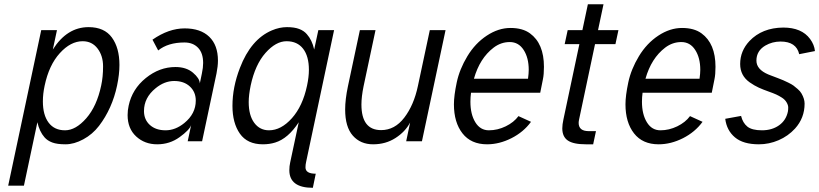

<svg xmlns="http://www.w3.org/2000/svg" viewBox="-20 -666 3861 905"><path d="M248.5 -523.9 229 -432.6Q295.9 -538.1 397.5 -538.1Q471.7 -538.1 507.3 -489.3Q543 -440.4 543 -359.9Q543 -315.4 531.7 -262.2Q520.5 -209 499 -160.9Q477.5 -112.8 446.8 -72.8Q416 -32.7 372.6 -9.3Q329.1 14.2 289.1 14.2Q249 14.2 226.3 5.6Q203.6 -2.9 189.9 -18.6Q166 -45.9 156.2 -89.8L92.8 209H18.6L174.3 -523.9ZM457 -263.2Q465.8 -303.2 465.8 -353.3Q465.8 -403.3 439.7 -437.5Q413.6 -471.7 369.6 -471.7Q313 -471.7 262 -415.5Q210.9 -359.4 190.4 -262.2Q182.1 -223.6 182.1 -188Q182.1 -124 209.2 -87.9Q236.3 -51.8 286.6 -51.8Q336.9 -51.8 386.7 -108.6Q436.5 -165.5 457 -263.2Z M713.4 -250Q658.7 -205.6 658.7 -142.6Q658.7 -102.1 686.5 -76.9Q714.4 -51.8 760.5 -51.8Q806.6 -51.8 848.6 -85.9Q902.8 -129.9 902.8 -191.9Q902.8 -232.4 875 -258.3Q847.2 -284.2 801 -284.2Q754.9 -284.2 713.4 -250ZM807.1 -350.1Q857.9 -350.1 889.4 -323.5Q920.9 -296.9 921.9 -272.9L931.6 -319.8Q937.5 -347.2 937.5 -369.1Q937.5 -416 913.6 -440.9Q889.6 -465.8 849.6 -465.8Q772 -465.8 725.6 -428.2L698.7 -479Q775.4 -532.2 850.3 -532.2Q925.3 -532.2 966.3 -492.7Q1007.3 -453.1 1007.3 -380.4Q1007.3 -354 1000.5 -319.8L932.6 0H864.7L880.9 -76.2Q872.6 -52.7 826.2 -19.3Q779.8 14.2 720.9 14.2Q662.1 14.2 621.8 -22.9Q581.5 -60.1 581.5 -123.5Q581.5 -145.5 586.4 -168Q603 -246.1 667.2 -298.1Q731.4 -350.1 807.1 -350.1Z M1422.9 97.2Q1419.9 109.9 1419.9 123Q1419.9 152.8 1468.3 152.8L1454.6 219.2Q1343.8 219.2 1343.8 136.2Q1343.8 117.7 1347.7 100.1L1388.2 -89.8Q1337.9 -12.7 1276.9 5.9Q1250.5 14.2 1219.2 14.2Q1146 14.2 1110.8 -35.9Q1075.7 -85.9 1075.7 -167Q1075.7 -254.9 1110.8 -345.7Q1162.6 -481 1261.7 -522.9Q1297.4 -538.1 1332.5 -538.1Q1367.7 -538.1 1390.1 -529.5Q1412.6 -521 1426.3 -504.9Q1451.2 -477.1 1460.9 -432.6L1480.5 -523.9H1554.7ZM1161.6 -263.2Q1152.3 -217.8 1152.3 -185.1Q1152.3 -122.1 1178.5 -86.9Q1204.6 -51.8 1248 -51.8Q1304.7 -51.8 1355.7 -108.6Q1406.7 -165.5 1427.2 -262.2Q1436 -303.2 1436 -336.9Q1436 -400.9 1408.7 -436.3Q1381.3 -471.7 1330.8 -471.7Q1280.3 -471.7 1231.4 -416.5Q1182.6 -361.3 1161.6 -263.2Z M1683.6 -173.3Q1683.6 -52.7 1776.4 -52.7Q1840.8 -52.7 1885.7 -111.6Q1930.7 -170.4 1949.7 -260.3L2005.9 -523.9H2080.1L1968.8 0H1894.5L1913.1 -88.4Q1890.1 -44.9 1844 -15.4Q1797.9 14.2 1738.5 14.2Q1679.2 14.2 1643.1 -26.6Q1606.9 -67.4 1606.9 -149.9Q1606.9 -197.3 1620.1 -259.8L1676.3 -523.9H1750L1693.8 -259.8Q1683.6 -210 1683.6 -173.3Z M2213.9 -294.9H2468.8Q2472.2 -319.8 2472.2 -336.9Q2472.2 -393.6 2448.2 -430.7Q2424.3 -467.8 2382.8 -467.8Q2341.3 -467.8 2306.6 -441.4Q2241.2 -391.6 2213.9 -294.9ZM2200.2 -229Q2197.3 -207.5 2197.3 -186.5Q2197.3 -127.4 2220.5 -89.6Q2243.7 -51.8 2284.4 -51.8Q2325.2 -51.8 2363.8 -70.6Q2402.3 -89.4 2423.8 -118.7L2482.9 -91.8Q2447.8 -43.5 2390.6 -14.6Q2333.5 14.2 2275.9 14.2Q2200.2 14.2 2159.9 -37.4Q2119.6 -88.9 2119.6 -174.3Q2119.6 -214.8 2132.8 -277.3Q2146 -339.8 2182.9 -400.9Q2219.7 -461.9 2274.4 -498Q2329.1 -534.2 2386.2 -534.2Q2443.4 -534.2 2478 -508.8Q2543.9 -460.9 2543.9 -351.1Q2543.9 -314.9 2539.1 -292.5Q2532.2 -260.3 2526.4 -229Z M2710.9 -458H2641.6L2655.8 -523.9H2725.1L2751 -646H2824.7L2798.8 -523.9H2895L2880.9 -458H2784.7L2710 -105Q2707.5 -94.2 2707.5 -86.9Q2707.5 -47.9 2754.9 -47.9H2789.1L2775.9 14.2H2741.7Q2682.6 14.2 2656.5 -3.7Q2630.4 -21.5 2630.4 -61Q2630.4 -78.6 2635.7 -103Z M3022.5 -294.9H3277.3Q3280.8 -319.8 3280.8 -336.9Q3280.8 -393.6 3256.8 -430.7Q3232.9 -467.8 3191.4 -467.8Q3149.9 -467.8 3115.2 -441.4Q3049.8 -391.6 3022.5 -294.9ZM3008.8 -229Q3005.9 -207.5 3005.9 -186.5Q3005.9 -127.4 3029.1 -89.6Q3052.2 -51.8 3093 -51.8Q3133.8 -51.8 3172.4 -70.6Q3210.9 -89.4 3232.4 -118.7L3291.5 -91.8Q3256.3 -43.5 3199.2 -14.6Q3142.1 14.2 3084.5 14.2Q3008.8 14.2 2968.5 -37.4Q2928.2 -88.9 2928.2 -174.3Q2928.2 -214.8 2941.4 -277.3Q2954.6 -339.8 2991.5 -400.9Q3028.3 -461.9 3083 -498Q3137.7 -534.2 3194.8 -534.2Q3252 -534.2 3286.6 -508.8Q3352.5 -460.9 3352.5 -351.1Q3352.5 -314.9 3347.7 -292.5Q3340.8 -260.3 3335 -229Z M3513.7 -277.8Q3468.8 -309.6 3468.8 -364.3Q3468.8 -425.8 3512.7 -472.7Q3572.3 -535.2 3671.9 -536.1Q3758.8 -536.1 3798.3 -482.4Q3818.4 -455.1 3821.3 -425.3L3747.1 -410.6Q3733.4 -470.2 3659.2 -470.2Q3620.1 -470.2 3587.4 -451.2Q3545.4 -426.3 3545.4 -380.4Q3545.4 -338.9 3600.6 -315.4Q3604 -314 3613.5 -310.3Q3623 -306.6 3625.7 -305.7Q3628.4 -304.7 3646.2 -297.9Q3664.1 -291 3671.6 -287.8Q3679.2 -284.7 3695.6 -276.6Q3711.9 -268.6 3720 -262.7Q3728 -256.8 3740 -246.3Q3752 -235.8 3757.8 -225.6Q3772.5 -200.2 3772.5 -177.7Q3772.5 -109.9 3727.5 -60.1Q3694.8 -24.4 3649.9 -5.1Q3605 14.2 3557.1 14.2Q3482.9 14.2 3444.1 -18.6Q3405.3 -51.3 3398.4 -106L3473.1 -119.6Q3481 -86.9 3502.7 -69.3Q3524.4 -51.8 3571.5 -51.8Q3618.7 -51.8 3651.9 -75.2Q3685.1 -98.6 3693.8 -140.1Q3695.3 -148.4 3695.3 -159.4Q3695.3 -170.4 3687.7 -183.3Q3680.2 -196.3 3665.8 -205.6Q3651.4 -214.8 3638.4 -220.7Q3625.5 -226.6 3601.3 -235.1Q3577.1 -243.7 3556.6 -252.9Q3536.1 -262.2 3513.7 -277.8Z"/></svg>

Font: Tuffy
Style: Italic
Weight: 400
Italic angle: -12°
Designer: Thatcher Ulrich, Karoly Barta and Michael Everson
Version: Version 001.271